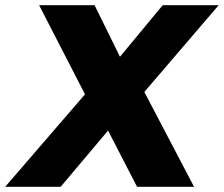

<svg xmlns="http://www.w3.org/2000/svg" viewBox="-62 -721 864 741"><path d="M782 -701 495 -366 687 0H467L355 -217L172 0H-42L266 -357L89 -701H303L401 -502L566 -701Z"/></svg>

Font: TypoPRO Montserrat Alternates
Style: Bold Italic
Weight: 700
Italic angle: -11.3°
Designer: Julieta Ulanovsky
Foundry: Julieta Ulanovsky
Version: Version 6.001